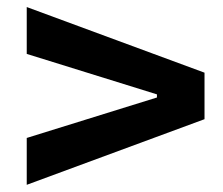

<svg xmlns="http://www.w3.org/2000/svg" viewBox="-20 -616 626 540"><path d="M55.2 -96.2 555.2 -280.8V-411.6L55.2 -596.2V-464.4L421.4 -350.6V-341.8L55.2 -228Z"/></svg>

Font: Cascadia Mono NF
Style: Bold
Weight: 700
Monospace: yes
Designer: Aaron Bell
Foundry: Saja Typeworks
Version: Version 2404.023